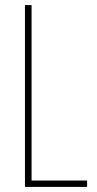

<svg xmlns="http://www.w3.org/2000/svg" viewBox="-20 -734 381 754"><path d="M78 0V-714H104V-25H322V0Z"/></svg>

Font: Noto Sans Gujarati ExtraCondensed Thin
Style: Regular
Weight: 100
Width: 2
Designer: Jelle Bosma - Monotype Design Team, Universal Thirst
Foundry: Monotype Imaging Inc.
Version: Version 2.106; ttfautohint (v1.8.4.7-5d5b)